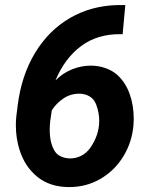

<svg xmlns="http://www.w3.org/2000/svg" viewBox="-20 -739 597 769"><path d="M257.3 10.3Q180.7 10.3 130.1 -30.3Q79.6 -70.8 58.1 -139.2Q43.5 -186 43.5 -236.8Q43.5 -257.3 45.4 -273.4L50.8 -316.9Q65.9 -437 120.4 -527.1Q174.8 -617.2 260.5 -667Q346.2 -716.8 453.6 -718.8H481.9L471.2 -602.1H464.8Q371.1 -603.5 305.4 -554.9Q239.7 -506.3 202.1 -417Q232.9 -447.3 269.5 -461.7Q306.2 -476.1 343.3 -476.1Q375 -476.1 402.8 -466.1Q430.7 -456.1 449.7 -439Q482.9 -408.7 499.3 -362.8Q515.6 -316.9 515.6 -264.2Q515.6 -255.4 514.6 -237.8Q508.8 -169.4 474.1 -112.8Q439.5 -56.2 382.8 -22.9Q326.2 10.3 257.3 10.3ZM181.2 -254.4Q179.2 -239.3 179.2 -219.2Q179.2 -162.6 201.2 -130.9Q209.5 -118.7 225.8 -111.6Q242.2 -104.5 261.7 -104.5Q284.2 -104.5 305.2 -115Q326.2 -125.5 341.3 -146.5Q377.4 -198.2 377.4 -255.4Q377.4 -287.6 365.2 -320.3Q356.9 -342.3 338.6 -353Q320.3 -363.8 296.9 -363.8Q280.3 -363.8 263.9 -358.9Q247.6 -354 234.9 -345.2Q205.6 -325.7 187.5 -297.4Z"/></svg>

Font: Mardoto
Style: Bold Italic
Weight: 700
Italic angle: -12°
Designer: Christian Robertson, Vahan Hovhannisyan
Foundry: Google
Version: Version 1.000